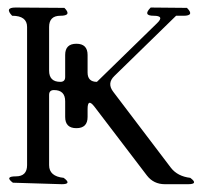

<svg xmlns="http://www.w3.org/2000/svg" viewBox="-20 -506 540 502"><path d="M390.6 -445.3Q411.1 -464.8 381.8 -464.8Q352.5 -464.8 374 -486.3L468.8 -485.4Q489.3 -464.8 460 -464.8H440.4L279.3 -307.6Q258.8 -288.1 276.4 -265.6L426.8 -67.4Q444.3 -44.9 477.5 -41Q500 -24.4 471.7 -24.4H411.1Q381.8 -24.4 364.3 -46.9L226.6 -227.5Q209 -250 209 -220.7V-200.2Q209 -170.9 179.7 -170.9Q150.4 -170.9 150.4 -200.2V-241.2Q150.4 -270.5 121.1 -270.5Q108.4 -270.5 108.4 -257.8V-74.2Q108.4 -44.9 146.5 -41Q168.9 -24.4 141.6 -24.4L13.7 -28.3Q-8.8 -44.9 21.5 -44.9Q50.8 -44.9 50.8 -74.2V-435.5Q50.8 -464.8 11.7 -464.8Q-8.8 -486.3 20.5 -486.3L148.4 -485.4Q168.9 -464.8 137.7 -464.8Q108.4 -464.8 108.4 -435.5V-321.3Q108.4 -292 137.7 -292Q150.4 -292 150.4 -304.7V-362.3Q150.4 -391.6 179.7 -391.6Q209 -391.6 209 -362.3V-316.4Q209 -292 233.4 -292Z"/></svg>

Font: B2 Hana
Style: Regular
Weight: 500
Version: 2020-08-05; (max)